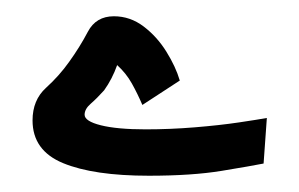

<svg xmlns="http://www.w3.org/2000/svg" viewBox="-20 -210 368 236"><path d="M163 6Q95 6 57.5 -9.5Q20 -25 20 -62Q20 -87 36.5 -102Q53 -117 65 -134Q78 -152 88 -171Q98 -190 120 -190Q140 -190 156.5 -177.5Q173 -165 184.5 -146.5Q196 -128 201 -111L155 -81Q149 -95 142 -107.5Q135 -120 124 -130Q118 -113 108 -99Q99 -89 91.5 -82.5Q84 -76 84 -69Q84 -61 104 -56Q124 -51 159 -51Q189 -51 219.5 -53.5Q250 -56 273.5 -59.5Q297 -63 308 -65L304 -9Q289 -6 252.5 0Q216 6 163 6Z"/></svg>

Font: Noto Sans Arabic UI Cn XBd
Style: Regular
Weight: 800
Width: 3
Designer: Monotype Design Team, Nadine Chahine and Nizar Qandah
Foundry: Monotype Imaging Inc.
Version: Version 2.010; ttfautohint (v1.8.4.7-5d5b)